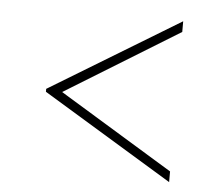

<svg xmlns="http://www.w3.org/2000/svg" viewBox="-42 -606 684 591"><g transform="rotate(5 300.0 -310.5)"><path d="M130 -298 99 -306V-315L501 -559V-526ZM501 -62 99 -306V-315L130 -321L501 -95Z"/></g></svg>

Font: BioRhyme ExtraBold ExtraLight
Style: Regular
Weight: 250
Version: Version 1.600;gftools[0.9.33]